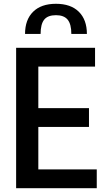

<svg xmlns="http://www.w3.org/2000/svg" viewBox="-20 -992 563 1012"><path d="M65 -740H481V-641H182V-422H449V-323H182V-99H490V0H65ZM356 -813Q356 -865 336.5 -888.5Q317 -912 275 -912Q232 -912 213 -888.5Q194 -865 194 -813H112Q112 -888 154.5 -930Q197 -972 275 -972Q353 -972 395.5 -930Q438 -888 438 -813Z"/></svg>

Font: Encode Sans Compressed
Style: SemiBold
Weight: 600
Designer: Pablo Impallari, Andres Torresi
Foundry: Pablo Impallari, Andres Torresi
Version: Version 1.000; ttfautohint (v1.00) -l 8 -r 50 -G 200 -x 14 -